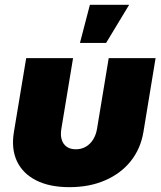

<svg xmlns="http://www.w3.org/2000/svg" viewBox="-20 -772 672 802"><path d="M270 9.8Q187 9.8 131.1 -18.6Q75.2 -46.9 50.8 -98.6Q26.4 -150.4 38.1 -220.7L89.4 -529.3H285.2L236.3 -233.9Q231.9 -208 237.8 -188.7Q243.7 -169.4 258.8 -158.9Q273.9 -148.4 296.4 -148.4Q319.8 -148.4 338.1 -158.9Q356.4 -169.4 368.7 -188.7Q380.9 -208 385.3 -233.9L434.1 -529.3H629.9L579.1 -220.7Q567.4 -150.4 525.9 -98.6Q484.4 -46.9 418.9 -18.6Q353.5 9.8 270 9.8ZM314 -592.8 355.5 -752H519.5L423.3 -592.8Z"/></svg>

Font: Inter 24pt Black
Style: Italic
Weight: 900
Italic angle: -9.3988°
Designer: Rasmus Andersson
Foundry: rsms
Version: Version 4.001;git-66647c0bb